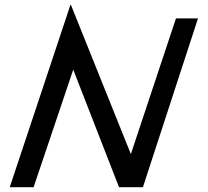

<svg xmlns="http://www.w3.org/2000/svg" viewBox="-20 -783 869 803"><path d="M274.6 -762.6H276.6L527.3 -138.6L715.9 -706H808.1L577.7 0H477.8L286.3 -491.7L120.5 0H20.7Z"/></svg>

Font: Lineal Thin
Style: Regular
Weight: 200
Designer: Created by Frank Adebiaye with contributions from Anton Moglia & Ariel Martín Pérez
Created by Frank ADEBIAYE with FontF
Foundry: Velvetyne Type Foundry
Version: Version 2.000;Glyphs 3.2 (3227)